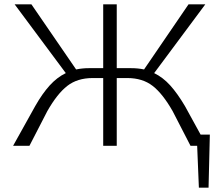

<svg xmlns="http://www.w3.org/2000/svg" viewBox="-20 -678 1040 893"><path d="M956 -52 950 195H905L897 0H866L783 -161Q737 -242 690 -278.5Q643 -315 572 -315H523V0H460V-315H411Q340 -315 293 -278.5Q246 -242 200 -161L117 0H41L144 -185Q177 -243 211 -280.5Q245 -318 286 -338L48 -658H126L334 -355Q363 -361 394 -361H460V-658H523V-361H589Q622 -361 650 -355L857 -658H935L697 -338Q738 -318 771.5 -281Q805 -244 840 -185L913 -52Z"/></svg>

Font: Ysabeau SC Semilight
Style: Regular
Weight: 300
Designer: Christian Thalmann (Catharsis Fonts)
Version: Version 0.003